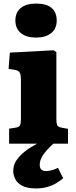

<svg xmlns="http://www.w3.org/2000/svg" viewBox="-20 -803 424 1073"><path d="M182 250Q131 250 103 234.5Q75 219 64.5 196.5Q54 174 54 153Q54 119 72.5 92Q91 65 121 42Q151 19 187 0H31V-84L70 -90Q86 -93 91.5 -102.5Q97 -112 97 -139V-351Q97 -385 90.5 -397Q84 -409 61 -413L28 -418L35 -509L279 -522L295 -512V-138Q295 -116 299 -105Q303 -94 322 -90L360 -83V0H278Q235 40 218.5 66.5Q202 93 202 117Q202 137 211.5 145Q221 153 238 153Q250 153 267 149Q284 145 304 135L333 193Q316 208 294 221Q272 234 244 242Q216 250 182 250ZM182 -593Q127 -593 96.5 -618Q66 -643 66 -689Q66 -733 95.5 -758Q125 -783 182 -783Q240 -783 268.5 -758.5Q297 -734 297 -688Q297 -643 266 -618Q235 -593 182 -593Z"/></svg>

Font: Literata ExtraBold
Style: Regular
Weight: 800
Designer: Latin by Veronika Burian and Jose Scaglione. Greek by Irene Vlachou. Cyrillic by Vera Evstafieva.
Foundry: TypeTogether
Version: Version 3.103;gftools[0.9.29]